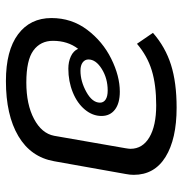

<svg xmlns="http://www.w3.org/2000/svg" viewBox="-4 -603 617 649"><g transform="rotate(90 304.5 -278.5)"><path d="M571 -422Q571 -409 568 -394L525 -153Q511 -74 440 -32Q369 10 254 10Q151 10 96 -31Q41 -72 41 -144Q41 -212 80.5 -264.5Q120 -317 178.5 -346Q237 -375 290 -375Q329 -375 350.5 -358.5Q372 -342 372 -313Q372 -283 350.5 -257Q329 -231 292 -216Q255 -201 212 -201Q189 -201 170.5 -209.5Q152 -218 145 -234Q118 -199 118 -149Q118 -107 150.5 -83Q183 -59 259 -59Q333 -59 382 -85Q431 -111 439 -153L481 -394Q483 -406 483 -411Q483 -452 444 -475Q405 -498 336 -498Q267 -498 218 -483Q169 -468 128 -433L91 -487Q139 -529 199 -548Q259 -567 344 -567Q450 -567 510.5 -529.5Q571 -492 571 -422ZM181 -269Q181 -257 191 -249.5Q201 -242 219 -242Q255 -242 291 -262Q327 -282 327 -308Q327 -320 316.5 -327Q306 -334 286 -334Q245 -334 213 -314Q181 -294 181 -269Z"/></g></svg>

Font: KoHo Medium
Style: Italic
Weight: 500
Italic angle: -10°
Designer: Cadson Demak & Katatrad Team
Foundry: Cadson Demak Co.,Ltd.
Version: Version 1.000